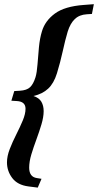

<svg xmlns="http://www.w3.org/2000/svg" viewBox="-20 -734 458 895"><path d="M33 -264.5 46.5 -309.5 72.5 -311Q105 -313 120.2 -327.5Q135.5 -342 145.5 -374Q152 -395.5 154.8 -433.8Q157.5 -472 161.5 -513.8Q165.5 -555.5 175.5 -588Q190 -637 235.8 -670.8Q281.5 -704.5 371 -711L417.5 -714.5L408.5 -669L385 -667.5Q350 -665.5 328.8 -645.2Q307.5 -625 295.5 -586.5Q284 -548 272.5 -495.5Q261 -443 245.5 -392.5Q231 -345.5 204.5 -320.8Q178 -296 136 -286.5Q162 -278 172.8 -259.8Q183.5 -241.5 183.5 -216Q183.5 -188.5 173.2 -154.2Q163 -120 149.8 -84.2Q136.5 -48.5 126.2 -14.5Q116 19.5 116 47.5Q116 90.5 151.5 96L173.5 99.5L156 140.5L112.5 135Q62 128.5 37.2 96Q12.5 63.5 12.5 23Q12.5 -6 25.5 -39.5Q38.5 -73 55.8 -107Q73 -141 86 -172Q99 -203 99 -227Q99 -261 58 -263Z"/></svg>

Font: Newsreader Text ExtraBold
Style: Italic
Weight: 800
Italic angle: -17°
Designer: Hugues Gentile
Foundry: Production Type
Version: Version 1.001